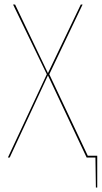

<svg xmlns="http://www.w3.org/2000/svg" viewBox="-20 -700 452 853"><path d="M412 -8V133H406L404 0H365L193 -365L23 0H15L188 -370L38 -680H47L193 -375L339 -680H347L199 -370L370 -8Z"/></svg>

Font: Fira Sans Compressed Eight
Style: Regular
Weight: 100
Width: 1
Designer: bBox Type GmbH & Carrois Corporate GbR & Edenspiekermann AG
Foundry: bBox Type GmbH & Carrois Corporate GbR & Edenspiekermann AG
Version: Version 4.301